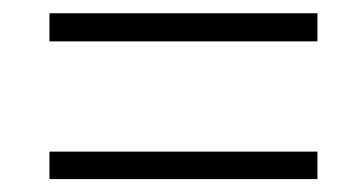

<svg xmlns="http://www.w3.org/2000/svg" viewBox="-20 -498 531 290"><path d="M54.7 -435.5V-478H459.5V-435.5ZM54.7 -227.5V-269H459.5V-227.5Z"/></svg>

Font: Open Sans SemiCondensed Light
Style: Italic
Weight: 300
Width: 4
Italic angle: -12°
Designer: Monotype Design Team
Foundry: Monotype Imaging Inc.
Version: Version 3.000